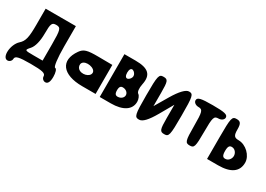

<svg xmlns="http://www.w3.org/2000/svg" viewBox="-2 -1675 3807 2750"><g transform="rotate(30 1902.0 -300.0)"><path d="M194 -494C194 -282 178 -214 111 -154C11 -64 -4 158 90 158C123 158 153 129 153 96C153 47 207 33 403 33C599 33 653 47 653 96C653 129 682 158 715 158C757 158 778 116 778 33C778 -38 760 -92 736 -92C712 -92 694 -229 694 -425V-758H194ZM528 -362V-92H376C230 -92 226 -95 292 -169C335 -217 361 -319 361 -440C361 -607 372 -633 444 -633C518 -633 528 -604 528 -362Z M904 -454C745 -229 874 -58 1203 -58H1424V-538L1195 -540C1007 -542 955 -526 904 -454ZM1237 -300C1237 -225 1101 -190 1041 -250C1018 -273 1012 -313 1027 -338C1068 -406 1237 -375 1237 -300Z M1497 -50H1680C1880 -50 1997 -126 1997 -258C1997 -300 1976 -351 1953 -365C1927 -381 1920 -441 1935 -512C1972 -685 1897 -758 1680 -758H1497ZM1767 -550C1767 -521 1743 -487 1715 -477C1684 -466 1663 -496 1663 -550C1663 -604 1684 -634 1715 -623C1743 -613 1767 -579 1767 -550ZM1809 -258C1809 -222 1778 -190 1736 -183C1684 -174 1663 -196 1663 -258C1663 -320 1684 -342 1736 -333C1778 -326 1809 -294 1809 -258Z M2062 -404C2062 -79 2070 -50 2146 -50C2203 -50 2268 -119 2354 -269L2479 -488V-269C2479 -77 2489 -50 2562 -50C2638 -50 2646 -79 2646 -404C2646 -725 2639 -758 2567 -758C2516 -758 2442 -682 2358 -540L2229 -321V-540C2229 -732 2219 -758 2146 -758C2070 -758 2062 -729 2062 -404Z M2709 -696C2709 -662 2746 -633 2792 -633C2866 -633 2875 -604 2875 -362C2875 -120 2885 -92 2959 -92C3033 -92 3042 -120 3042 -362C3042 -604 3051 -633 3125 -633C3171 -633 3209 -662 3209 -696C3209 -745 3155 -758 2959 -758C2763 -758 2709 -745 2709 -696Z M3272 -404V-50H3455C3663 -50 3772 -127 3772 -275C3772 -392 3651 -508 3530 -508C3457 -508 3438 -533 3438 -633C3438 -729 3419 -758 3355 -758C3279 -758 3272 -729 3272 -404ZM3584 -279C3584 -233 3551 -190 3511 -183C3458 -174 3438 -200 3438 -279C3438 -358 3458 -384 3511 -375C3551 -368 3584 -325 3584 -279Z"/></g></svg>

Font: Hussar Skorodowane
Style: Bold
Weight: 700
Foundry: Cannot Into Space Fonts
Version: Version 0.892